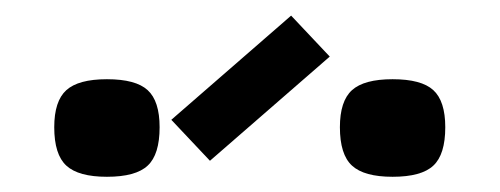

<svg xmlns="http://www.w3.org/2000/svg" viewBox="-20 -935 640 246"><path d="M483 -708.5Q446.5 -708.5 431 -722.8Q415.5 -737 415.5 -772Q415.5 -805.5 431 -819.5Q446.5 -833.5 483 -833.5Q520 -833.5 535.2 -819.5Q550.5 -805.5 550.5 -772Q550.5 -737 535.2 -722.8Q520 -708.5 483 -708.5ZM117 -708.5Q80.5 -708.5 65 -722.8Q49.5 -737 49.5 -772Q49.5 -805.5 65 -819.5Q80.5 -833.5 117 -833.5Q154 -833.5 169.2 -819.5Q184.5 -805.5 184.5 -772Q184.5 -737 169.2 -722.8Q154 -708.5 117 -708.5ZM249 -729 199.5 -781.5 353 -915 402.5 -862.5Z"/></svg>

Font: Victor Mono Thin
Style: Regular
Weight: 100
Monospace: yes
Designer: Rune Bjørnerås
Version: Version 1.561;gftools[0.9.30]